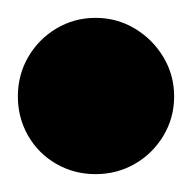

<svg xmlns="http://www.w3.org/2000/svg" viewBox="-57 -548 215 215"><path d="M-37 -440Q-37 -416 -25.5 -396Q-14 -376 6 -364.5Q26 -353 50 -353Q74 -353 94 -364.5Q114 -376 126 -396Q138 -416 138 -440Q138 -464 126 -484Q114 -504 94 -516Q74 -528 50 -528Q26 -528 6 -516Q-14 -504 -25.5 -484Q-37 -464 -37 -440Z"/></svg>

Font: Linefont
Style: Bold
Weight: 700
Monospace: yes
Version: Version 3.002;gftools[0.9.33]